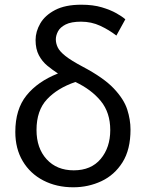

<svg xmlns="http://www.w3.org/2000/svg" viewBox="-20 -785 628 815"><path d="M291 10Q220 10 164 -19Q108 -48 76.5 -101Q45 -154 45 -225Q45 -321 92.5 -380Q140 -439 226 -473Q203 -488 181 -506Q159 -524 145 -550.5Q131 -577 131 -615Q131 -651 151 -685.5Q171 -720 214 -742.5Q257 -765 325 -765Q375 -765 412 -754Q449 -743 474.5 -728.5Q500 -714 512 -703L474 -634Q443 -658 405.5 -675.5Q368 -693 324 -693Q282 -693 258.5 -681Q235 -669 226 -651.5Q217 -634 217 -618Q217 -601 225 -584Q233 -567 257.5 -547.5Q282 -528 331 -502Q420 -455 463 -409.5Q506 -364 520 -320.5Q534 -277 534 -235Q534 -150 500 -96Q466 -42 410.5 -16Q355 10 291 10ZM293 -62Q367 -62 407.5 -110.5Q448 -159 448 -233Q448 -307 408 -356Q368 -405 300 -437Q224 -411 179.5 -363.5Q135 -316 135 -233Q135 -156 178 -109Q221 -62 293 -62Z"/></svg>

Font: Go Noto Kurrent-Regular
Style: Regular
Weight: 400
Designer: Monotype Design Team
Foundry: Monotype Imaging Inc.
Version: Version 2.012; ttfautohint (v1.8.4.7-5d5b)